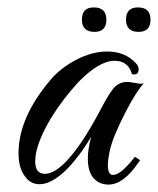

<svg xmlns="http://www.w3.org/2000/svg" viewBox="-20 -496 426 518"><path d="M273 2Q251 2 237 -11Q217 -28 217 -68Q217 -94 226 -127Q192 -70 155 -34Q117 1 87 1Q61 1 46 -22Q30 -44 30 -83Q30 -178 115 -279Q129 -296 147 -310Q165 -324 186 -335Q229 -357 269 -357Q318 -357 347 -325Q354 -318 354 -309Q354 -292 336 -296Q326 -332 289 -332Q247 -332 190 -273Q170 -251 152 -227.5Q134 -204 118 -178Q75 -106 75 -61Q75 -27 101 -27Q130 -27 168 -71Q189 -95 211 -130Q233 -165 257 -211Q267 -230 275 -242Q283 -254 288 -260Q304 -276 326 -275L346 -272Q359 -269 368 -271Q359 -262 346.5 -242.5Q334 -223 318 -192Q301 -159 290 -132Q279 -105 275 -84Q273 -74 272 -65.5Q271 -57 271 -50Q271 -24 285 -24Q305 -24 340 -68L344 -73L358 -64L354 -58Q313 2 273 2ZM354 -410Q320 -410 320 -443Q320 -476 352 -476Q386 -476 386 -443Q386 -410 354 -410ZM235 -410Q201 -410 201 -443Q201 -476 233 -476Q267 -476 267 -443Q267 -410 235 -410Z"/></svg>

Font: Carattere
Style: Regular
Weight: 400
Designer: Robert E. Leuschke
Foundry: Robert E. Leuschke
Version: Version 1.010; ttfautohint (v1.8.3)